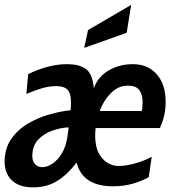

<svg xmlns="http://www.w3.org/2000/svg" viewBox="-30 -774 737 808"><path d="M446.5 10Q317 10 292.5 -90Q256 -41.5 212.2 -13.5Q168.5 14.5 109 14.5Q51 14.5 20.2 -14.8Q-10.5 -44 -10.5 -93.5Q-10.5 -148.5 16.5 -188Q43.5 -227.5 86.2 -253Q129 -278.5 177 -292.2Q225 -306 267 -310Q272.5 -362 261 -386.8Q249.5 -411.5 206 -411.5Q177.5 -411.5 148.5 -403.2Q119.5 -395 81 -378.5L88.5 -462Q131 -483 172.8 -493.5Q214.5 -504 252.5 -504Q301.5 -504 330.2 -484.8Q359 -465.5 365 -402.5Q381 -450 426.5 -477Q472 -504 529 -504Q591.5 -504 629.2 -461.8Q667 -419.5 667 -345.5Q667 -313 661 -287.8Q655 -262.5 643 -235H372.5Q370.5 -219 370.5 -203.5Q370.5 -157.5 385.5 -129.5Q400.5 -101.5 423 -88.5Q445.5 -75.5 468.5 -75.5Q500.5 -75.5 540.2 -86.8Q580 -98 608.5 -114.5L596 -28.5Q569 -13 530.5 -1.5Q492 10 446.5 10ZM508 -413.5Q468 -413.5 437.2 -382.8Q406.5 -352 389.5 -307H567Q568 -311.5 569 -320.8Q570 -330 570 -344.5Q570 -375.5 556.5 -394.5Q543 -413.5 508 -413.5ZM106 -117.5Q106 -94.5 118 -82.5Q130 -70.5 148 -70.5Q167 -70.5 189 -84.2Q211 -98 229 -126.5Q247 -155 254 -199.5Q255.5 -212 259 -238Q227.5 -237 192 -225Q156.5 -213 131.2 -186.8Q106 -160.5 106 -117.5ZM324.5 -572.5 340.5 -647.5 522 -753.5 503 -636Z"/></svg>

Font: Cabin Condensed SemiBold
Style: Italic
Weight: 600
Width: 3
Italic angle: -10°
Designer: Pablo Impallari
Foundry: Pablo Impallari. http://www.impallari.com Igino Marini. http://www.ikern.com
Version: Version 3.001; ttfautohint (v1.8.3)